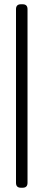

<svg xmlns="http://www.w3.org/2000/svg" viewBox="-20 -790 204 900"><path d="M55 67V-747Q55 -770 78 -770H86Q109 -770 109 -747V67Q109 90 86 90H78Q55 90 55 67Z"/></svg>

Font: Mitr ExtraLight
Style: Regular
Weight: 275
Designer: Thanarat Vachiruckul
Foundry: Cadson Demak Co.,Ltd.
Version: Version 1.001